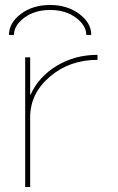

<svg xmlns="http://www.w3.org/2000/svg" viewBox="-20 -750 472 770"><path d="M346 -610H326Q326 -648 284.5 -679Q243 -710 181 -710Q119 -710 77.5 -679Q36 -648 36 -610H16Q16 -658 63.5 -694Q111 -730 181 -730Q250 -730 298 -694Q346 -658 346 -610ZM101 -371H103Q135 -442 207.5 -486Q280 -530 371 -530V-510Q259 -510 180 -442.5Q101 -375 101 -280V0H81V-520H101Z"/></svg>

Font: M PLUS 1p Thin
Style: Regular
Weight: 250
Version: Version 1.062